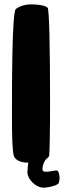

<svg xmlns="http://www.w3.org/2000/svg" viewBox="-20 -736 294 882"><path d="M237 47C206 52 182 57 177 48C171 39 180 6 194 -7C200 -11 205 -16 206 -22C208 -36 210 -139 210 -264C210 -519 206 -693 199 -700C187 -712 153 -716 121 -716C98 -716 72 -709 53 -695C34 -681 35 -317 35 -196C35 -121 36 -52 43 -22C48 -2 73 11 106 11H110C108 24 106 39 106 56C106 86 143 126 180 126C206 126 236 116 245 110C258 103 257 44 237 47Z"/></svg>

Font: Manosque
Style: Regular
Weight: 400
Designer: Ariel Martín Pérez
Foundry: Ariel Martín Pérez
Version: Version 1.005;hotconv 1.0.109;makeotfexe 2.5.65596